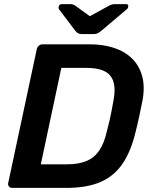

<svg xmlns="http://www.w3.org/2000/svg" viewBox="-20 -916 742 936"><path d="M40 0Q29 0 23.5 -7Q18 -14 20 -24L159 -675Q161 -686 169 -693Q177 -700 188 -700H417Q483 -700 536 -682.5Q589 -665 624 -630.5Q659 -596 673 -545Q687 -494 675 -428Q666 -384 659 -350Q652 -316 641 -273Q619 -180 578.5 -119.5Q538 -59 471.5 -29.5Q405 0 302 0ZM179 -115H307Q363 -115 401.5 -131Q440 -147 464 -182.5Q488 -218 501 -276Q509 -306 514 -328.5Q519 -351 523.5 -373.5Q528 -396 533 -425Q549 -507 518.5 -546Q488 -585 402 -585H279ZM378 -750Q369 -750 362 -753Q355 -756 347 -766L269 -869Q264 -875 266 -883Q268 -896 283 -896H320Q328 -896 334 -894.5Q340 -893 346 -889L418 -837L513 -889Q521 -893 527.5 -894.5Q534 -896 541 -896H594Q607 -896 605 -884Q605 -876 597 -870L474 -766Q462 -756 454 -753Q446 -750 437 -750Z"/></svg>

Font: Rubik Medium
Style: Italic
Weight: 500
Italic angle: -12°
Designer: Hubert and Fischer
Foundry: Hubert and Fischer
Version: Version 2.300;gftools[0.9.30]